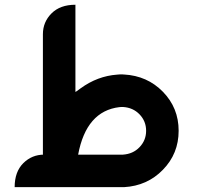

<svg xmlns="http://www.w3.org/2000/svg" viewBox="-20 -773 826 793"><path d="M487.8 -134.3Q529.8 -137.2 556.2 -165Q583.5 -193.4 583.5 -232.9Q583.5 -272.5 556.2 -300.8Q529.3 -328.6 488.3 -331.1H484.4Q482.4 -331.1 480.2 -331.1Q478 -331.1 475.1 -330.6H473.6Q336.4 -314.5 302.7 -134.3ZM40.5 0Q40.5 -63.5 76.2 -99.1Q111.8 -134.3 161.6 -134.3H157.2V-631.8Q157.2 -682.1 192.9 -717.8Q228.5 -753.4 291.5 -753.4V-393.1Q292 -393.1 296.4 -396.2Q300.8 -399.4 313 -408.2Q382.8 -459 463.9 -464.8Q469.2 -465.3 474.4 -465.6Q479.5 -465.8 484.9 -465.8Q488.8 -465.8 490.7 -465.3H492.2Q588.4 -460 652.8 -394Q717.8 -327.6 717.8 -232.9Q717.8 -138.2 652.8 -71.8Q588.4 -5.4 492.2 0Z"/></svg>

Font: DimaKhabar
Style: Bold
Weight: 700
Width: 6
Designer: R.Balvardi
Foundry: Dima Software Group
Version: Version 1.00;November 30, 2018;FontCreator 11.5.0.2427 64-bi